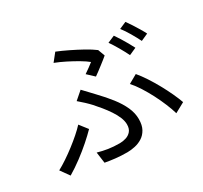

<svg xmlns="http://www.w3.org/2000/svg" viewBox="-161 -989 1322 1249"><g transform="rotate(-30 500.0 -364.0)"><path d="M481.3 -539.4Q501.4 -552.7 520.7 -567.1Q540.1 -581.5 551.3 -590.4Q529.7 -608.2 493.8 -629.5Q457.9 -650.8 416.9 -671.5Q375.9 -692.2 337.3 -707.2L383.4 -765Q422.1 -749.4 467.9 -727.1Q513.7 -704.8 557.4 -680.7Q601 -656.5 630.3 -634.3L649.3 -582.8Q640.5 -575 626.3 -563.9Q612.1 -552.7 595.4 -539.8Q578.7 -526.9 562.3 -514.5Q545.9 -502.1 531.7 -492.3ZM288.3 -61.8Q326.4 -51 364.6 -45Q402.8 -39 449.9 -39Q473.2 -39 496.5 -46.3Q519.8 -53.5 535.5 -71.9Q551.1 -90.3 551.1 -122.3Q551.1 -147.6 539.2 -176.5Q527.3 -205.5 507.8 -234.5Q488.4 -263.6 466.1 -291Q443.8 -318.5 423.1 -341.3Q406.8 -359.1 385.4 -379.1Q363.9 -399 343 -416.8L402.3 -468.2Q420.6 -449.1 439.2 -429.3Q457.9 -409.5 475.5 -390.7Q522.5 -342 558.4 -295.7Q594.4 -249.4 614.8 -204.2Q635.1 -159 635.1 -113.9Q635.1 -68 618.6 -38.4Q602.1 -8.8 576.1 7.4Q550.2 23.7 520 30.1Q489.9 36.6 463.2 36.6Q415.4 36.6 374.4 31.9Q333.5 27.3 299.7 20.9ZM865.3 -24.4Q854.9 -60.4 837.2 -102.9Q819.6 -145.5 797.3 -188.9Q774.9 -232.2 749.9 -271.5Q724.9 -310.7 698.7 -340.1L764.2 -377.1Q789.8 -346.7 815.9 -306.9Q841.9 -267.1 865.7 -223.9Q889.5 -180.6 908.7 -139.3Q927.9 -97.9 939.5 -65ZM322.2 -219.3Q293.4 -189.7 252.4 -153.5Q211.3 -117.3 163.5 -81.5Q115.7 -45.7 67 -16.8L19.5 -83.2Q50.7 -100 86.3 -123.8Q121.9 -147.6 157.1 -174.7Q192.4 -201.8 223.3 -228.9Q254.2 -256 275.4 -279.2ZM765.2 -664.6Q778.2 -646.6 793.3 -622Q808.4 -597.4 822.8 -572.4Q837.3 -547.4 847.5 -526.4L793.3 -502.2Q778.6 -533.2 755.3 -573.4Q732.1 -613.5 712.1 -641.9ZM875.4 -704.7Q889 -686.3 904.9 -661.4Q920.8 -636.5 935.8 -611.7Q950.7 -586.9 959.9 -568.1L906.1 -543.9Q889.9 -576.8 867.3 -615.3Q844.7 -653.9 822.9 -681.9Z"/></g></svg>

Font: Noto Sans HK Thin
Style: Regular
Weight: 100
Designer: Ryoko NISHIZUKA 西塚涼子 (kana, bopomofo & ideographs); Paul D. Hunt (Latin, Greek & Cyrillic); Sandoll Communications 산돌커뮤니
Foundry: Adobe
Version: Version 2.004-H2;hotconv 1.0.118;makeotfexe 2.5.65603